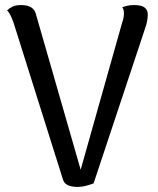

<svg xmlns="http://www.w3.org/2000/svg" viewBox="-20 -727 626 759"><path d="M288 12Q237 12 229 -17L34 -636Q30 -648 23.5 -662.5Q17 -677 8 -686Q16 -694 29 -700.5Q42 -707 64 -707Q113 -707 122 -671L313 -7H285L463 -638Q466 -646 468 -655.5Q470 -665 470 -673Q470 -681 468.5 -687.5Q467 -694 463 -698Q473 -702 484 -704.5Q495 -707 511 -707Q539 -707 552 -697Q565 -687 564 -667Q564 -657 561.5 -643.5Q559 -630 554 -616L350 -2Q331 5 315.5 8.5Q300 12 288 12Z"/></svg>

Font: Arima Medium
Style: Regular
Weight: 500
Designer: Joana Correia and Natanael Gama
Foundry: NDISCOVER
Version: Version 1.101;gftools[0.9.23]